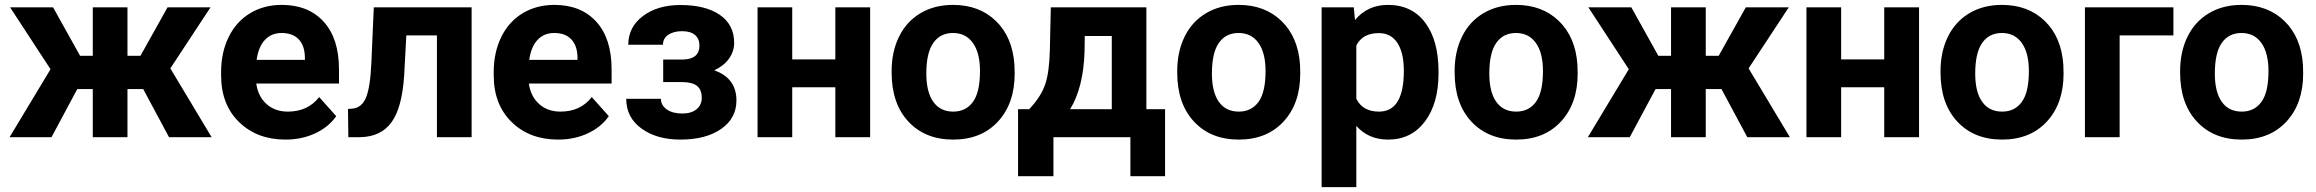

<svg xmlns="http://www.w3.org/2000/svg" viewBox="-20 -558 9421 781"><path d="M562.5 -195.8H498.5V0H357.4V-195.8H294.4L189.5 0H19L185.5 -276.4L21 -528.3H195.8L305.7 -331.1H357.4V-528.3H498.5V-331.1H551.3L661.6 -528.3H836.4L672.9 -279.8L840.8 0H667.5Z M1141.6 9.8Q1025.4 9.8 952.4 -61.5Q879.4 -132.8 879.4 -251.5V-265.1Q879.4 -344.7 910.2 -407.5Q940.9 -470.2 997.3 -504.2Q1053.7 -538.1 1126 -538.1Q1234.4 -538.1 1296.6 -469.7Q1358.9 -401.4 1358.9 -275.9V-218.3H1022.5Q1029.3 -166.5 1063.7 -135.3Q1098.1 -104 1150.9 -104Q1232.4 -104 1278.3 -163.1L1347.7 -85.4Q1315.9 -40.5 1261.7 -15.4Q1207.5 9.8 1141.6 9.8ZM1125.5 -423.8Q1083.5 -423.8 1057.4 -395.5Q1031.2 -367.2 1023.9 -314.5H1220.2V-325.7Q1219.2 -372.6 1194.8 -398.2Q1170.4 -423.8 1125.5 -423.8Z M1898.4 -528.3V0H1757.3V-414.1H1632.8L1624 -251Q1615.7 -120.6 1572.8 -61Q1529.8 -1.5 1444.8 0H1397L1395.5 -114.7L1413.1 -116.2Q1451.2 -119.1 1468.8 -161.1Q1486.3 -203.1 1490.7 -304.2L1500.5 -528.3Z M2250.5 9.8Q2134.3 9.8 2061.3 -61.5Q1988.3 -132.8 1988.3 -251.5V-265.1Q1988.3 -344.7 2019 -407.5Q2049.8 -470.2 2106.2 -504.2Q2162.6 -538.1 2234.9 -538.1Q2343.3 -538.1 2405.5 -469.7Q2467.8 -401.4 2467.8 -275.9V-218.3H2131.3Q2138.2 -166.5 2172.6 -135.3Q2207 -104 2259.8 -104Q2341.3 -104 2387.2 -163.1L2456.5 -85.4Q2424.8 -40.5 2370.6 -15.4Q2316.4 9.8 2250.5 9.8ZM2234.4 -423.8Q2192.4 -423.8 2166.3 -395.5Q2140.1 -367.2 2132.8 -314.5H2329.1V-325.7Q2328.1 -372.6 2303.7 -398.2Q2279.3 -423.8 2234.4 -423.8Z M2825.2 -372.6Q2825.2 -400.4 2806.9 -415.8Q2788.6 -431.2 2754.9 -431.2Q2720.2 -431.2 2698.5 -416.7Q2676.8 -402.3 2676.8 -376H2535.6Q2535.6 -447.8 2595.2 -492.7Q2654.8 -537.6 2747.6 -537.6Q2849.6 -537.6 2908 -497.6Q2966.3 -457.5 2966.3 -383.8Q2966.3 -348.6 2945.1 -319.1Q2923.8 -289.6 2885.3 -272Q2975.6 -240.2 2975.6 -149.4Q2975.6 -76.7 2913.3 -33.4Q2851.1 9.8 2747.6 9.8Q2651.4 9.8 2589.4 -35.2Q2527.3 -80.1 2527.3 -156.2H2668.5Q2668.5 -129.4 2692.4 -112.8Q2716.3 -96.2 2754.9 -96.2Q2792.5 -96.2 2813.5 -113.8Q2834.5 -131.3 2834.5 -159.7Q2834.5 -194.3 2814.5 -209.2Q2794.4 -224.1 2754.4 -224.1H2677.7V-315.9H2759.3Q2825.2 -317.9 2825.2 -372.6Z M3519.5 0H3377.9V-203.1H3202.6V0H3061.5V-528.3H3202.6V-316.4H3377.9V-528.3H3519.5Z M3606.9 -269Q3606.9 -347.7 3637.2 -409.2Q3667.5 -470.7 3724.4 -504.4Q3781.2 -538.1 3856.4 -538.1Q3963.4 -538.1 4031 -472.7Q4098.6 -407.2 4106.4 -294.9L4107.4 -258.8Q4107.4 -137.2 4039.6 -63.7Q3971.7 9.8 3857.4 9.8Q3743.2 9.8 3675 -63.5Q3606.9 -136.7 3606.9 -262.7ZM3748 -258.8Q3748 -183.6 3776.4 -143.8Q3804.7 -104 3857.4 -104Q3908.7 -104 3937.5 -143.3Q3966.3 -182.6 3966.3 -269Q3966.3 -342.8 3937.5 -383.3Q3908.7 -423.8 3856.4 -423.8Q3804.7 -423.8 3776.4 -383.5Q3748 -343.3 3748 -258.8Z M4166.5 -113.8Q4214.4 -164.6 4231.4 -214.4Q4248.5 -264.2 4250.5 -355.5L4254.4 -528.3H4643.1V-113.8H4719.2V158.7H4578.1V0H4265.1V158.7H4121.1V-113.8ZM4333 -113.8H4502.4V-411.6H4392.6L4391.6 -348.1Q4387.2 -202.6 4333 -113.8Z M4768.6 -269Q4768.6 -347.7 4798.8 -409.2Q4829.1 -470.7 4886 -504.4Q4942.9 -538.1 5018.1 -538.1Q5125 -538.1 5192.6 -472.7Q5260.3 -407.2 5268.1 -294.9L5269 -258.8Q5269 -137.2 5201.2 -63.7Q5133.3 9.8 5019 9.8Q4904.8 9.8 4836.7 -63.5Q4768.6 -136.7 4768.6 -262.7ZM4909.7 -258.8Q4909.7 -183.6 4938 -143.8Q4966.3 -104 5019 -104Q5070.3 -104 5099.1 -143.3Q5127.9 -182.6 5127.9 -269Q5127.9 -342.8 5099.1 -383.3Q5070.3 -423.8 5018.1 -423.8Q4966.3 -423.8 4938 -383.5Q4909.7 -343.3 4909.7 -258.8Z M5831.5 -259.3Q5831.5 -137.2 5776.1 -63.7Q5720.7 9.8 5626.5 9.8Q5546.4 9.8 5497.1 -45.9V203.1H5356V-528.3H5486.8L5491.7 -476.6Q5543 -538.1 5625.5 -538.1Q5723.1 -538.1 5777.3 -465.8Q5831.5 -393.6 5831.5 -266.6ZM5690.4 -269.5Q5690.4 -343.3 5664.3 -383.3Q5638.2 -423.3 5588.4 -423.3Q5522 -423.3 5497.1 -372.6V-156.2Q5522.9 -104 5589.4 -104Q5690.4 -104 5690.4 -269.5Z M5897 -269Q5897 -347.7 5927.2 -409.2Q5957.5 -470.7 6014.4 -504.4Q6071.3 -538.1 6146.5 -538.1Q6253.4 -538.1 6321 -472.7Q6388.7 -407.2 6396.5 -294.9L6397.5 -258.8Q6397.5 -137.2 6329.6 -63.7Q6261.7 9.8 6147.5 9.8Q6033.2 9.8 5965.1 -63.5Q5897 -136.7 5897 -262.7ZM6038.1 -258.8Q6038.1 -183.6 6066.4 -143.8Q6094.7 -104 6147.5 -104Q6198.7 -104 6227.5 -143.3Q6256.3 -182.6 6256.3 -269Q6256.3 -342.8 6227.5 -383.3Q6198.7 -423.8 6146.5 -423.8Q6094.7 -423.8 6066.4 -383.5Q6038.1 -343.3 6038.1 -258.8Z M6982.4 -195.8H6918.5V0H6777.3V-195.8H6714.4L6609.4 0H6439L6605.5 -276.4L6440.9 -528.3H6615.7L6725.6 -331.1H6777.3V-528.3H6918.5V-331.1H6971.2L7081.5 -528.3H7256.3L7092.8 -279.8L7260.7 0H7087.4Z M7786.1 0H7644.5V-203.1H7469.2V0H7328.1V-528.3H7469.2V-316.4H7644.5V-528.3H7786.1Z M7873.5 -269Q7873.5 -347.7 7903.8 -409.2Q7934.1 -470.7 7991 -504.4Q8047.9 -538.1 8123 -538.1Q8230 -538.1 8297.6 -472.7Q8365.2 -407.2 8373 -294.9L8374 -258.8Q8374 -137.2 8306.2 -63.7Q8238.3 9.8 8124 9.8Q8009.8 9.8 7941.7 -63.5Q7873.5 -136.7 7873.5 -262.7ZM8014.6 -258.8Q8014.6 -183.6 8043 -143.8Q8071.3 -104 8124 -104Q8175.3 -104 8204.1 -143.3Q8232.9 -182.6 8232.9 -269Q8232.9 -342.8 8204.1 -383.3Q8175.3 -423.8 8123 -423.8Q8071.3 -423.8 8043 -383.5Q8014.6 -343.3 8014.6 -258.8Z M8820.8 -414.1H8602.1V0H8460.9V-528.3H8820.8Z M8848.1 -269Q8848.1 -347.7 8878.4 -409.2Q8908.7 -470.7 8965.6 -504.4Q9022.5 -538.1 9097.7 -538.1Q9204.6 -538.1 9272.2 -472.7Q9339.8 -407.2 9347.7 -294.9L9348.6 -258.8Q9348.6 -137.2 9280.8 -63.7Q9212.9 9.8 9098.6 9.8Q8984.4 9.8 8916.3 -63.5Q8848.1 -136.7 8848.1 -262.7ZM8989.3 -258.8Q8989.3 -183.6 9017.6 -143.8Q9045.9 -104 9098.6 -104Q9149.9 -104 9178.7 -143.3Q9207.5 -182.6 9207.5 -269Q9207.5 -342.8 9178.7 -383.3Q9149.9 -423.8 9097.7 -423.8Q9045.9 -423.8 9017.6 -383.5Q8989.3 -343.3 8989.3 -258.8Z"/></svg>

Font: SteelSelectRoboto
Style: Roboto-Bold
Weight: 700
Designer: Google
Version: Version 2.137; 2017